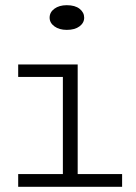

<svg xmlns="http://www.w3.org/2000/svg" viewBox="-20 -719 522 739"><path d="M222 -8V-471H279V-8ZM50 0V-49H450V0ZM50 -423V-471H271V-423ZM237 -604Q208 -604 189.5 -617.5Q171 -631 171 -651Q171 -672 189.5 -685.5Q208 -699 237 -699Q269 -699 286.5 -685Q304 -671 304 -651Q304 -631 286 -617.5Q268 -604 237 -604Z"/></svg>

Font: BioRhyme SemiExpanded Light
Style: Regular
Weight: 300
Width: 6
Designer: Aoife Mooney
Foundry: Aoife Mooney Type
Version: Version 1.600;gftools[0.9.33]